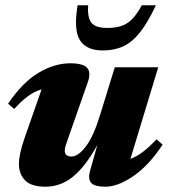

<svg xmlns="http://www.w3.org/2000/svg" viewBox="-20 -690 637 725"><path d="M320.5 -46.5 347.5 -142.5Q304.5 -64 257.5 -24.5Q210.5 15 151.5 15Q98 15 74.8 -9Q51.5 -33 51.5 -70.5Q51.5 -108 73 -169.5L137 -352.5Q110.5 -345 86.2 -327.2Q62 -309.5 33.5 -278.5L10.5 -298.5Q65 -379 125.2 -415Q185.5 -451 245.5 -451Q293.5 -451 309 -433.8Q324.5 -416.5 311.5 -379.5L240 -175.5Q232 -152.5 228.2 -141Q224.5 -129.5 224.5 -121.5Q224.5 -99 250 -99Q275 -99 304 -136.8Q333 -174.5 357 -253L413.5 -436H577.5L472.5 -90Q495.5 -98.5 519.2 -116.2Q543 -134 571 -164L594 -144Q543 -66 484.2 -25.5Q425.5 15 378 15Q338.5 15 324.8 1.2Q311 -12.5 320.5 -46.5ZM385 -584.5Q434.5 -584.5 462.5 -604Q490.5 -623.5 515.5 -670H568.5Q538.5 -605.5 509 -568.2Q479.5 -531 445.8 -515.2Q412 -499.5 368.5 -499.5Q306 -499.5 281.8 -538.2Q257.5 -577 273 -670H313Q309.5 -624 325 -604.2Q340.5 -584.5 385 -584.5Z"/></svg>

Font: Newsreader 16pt ExtraBold
Style: Italic
Weight: 800
Italic angle: -17°
Designer: Hugues Gentile
Foundry: Production Type
Version: Version 1.003; ttfautohint (v1.8.3)